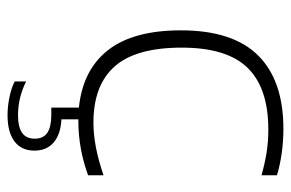

<svg xmlns="http://www.w3.org/2000/svg" viewBox="-154 -434 790 522"><g transform="rotate(90 241.0 -173.0)"><path d="M109.5 -272Q109.5 -147 160.8 -89.5Q212 -32 313.5 -32Q377 -32 456.5 -59.5V-17.5Q384 9 309 9H304.5V55Q345 57 367.2 76Q389.5 95 389.5 128.5Q389.5 164 364.2 182.8Q339 201.5 293.5 201.5Q269 201.5 243.8 196.2Q218.5 191 201.5 182V151Q245.5 173 293 173Q325 173 341 162Q357 151 357 127.5Q357 104 340.8 93.2Q324.5 82.5 292 82.5H272.5V7.5Q170 -3 116.2 -71.8Q62.5 -140.5 62.5 -270Q62.5 -411 130.8 -479.8Q199 -548.5 330.5 -548.5Q363 -548.5 395.8 -544Q428.5 -539.5 456.5 -531V-489Q424.5 -498 394.8 -502.8Q365 -507.5 332 -507.5Q219.5 -507.5 164.5 -451.2Q109.5 -395 109.5 -272Z"/></g></svg>

Font: Encode Sans Expanded ExtraLight
Style: Regular
Weight: 275
Width: 7
Designer: Multiple Designers
Foundry: Impallari Type
Version: Version 2.000